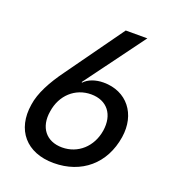

<svg xmlns="http://www.w3.org/2000/svg" viewBox="-134 -836 868 952"><g transform="rotate(20 300.0 -360.0)"><path d="M255 10C402 10 508 -80 531 -227C551 -355 475 -450 353 -450C310 -450 273 -436 252 -413L249 -415L481 -730H367L153 -431C99 -357 62 -288 53 -225C30 -85 111 10 255 10ZM268 -77C184 -77 137 -137 152 -225C165 -314 231 -374 315 -374C399 -374 446 -314 432 -225C418 -137 352 -77 268 -77Z"/></g></svg>

Font: JetBrains Mono Medium
Style: Italic
Weight: 436
Italic angle: -9°
Monospace: yes
Designer: Philipp Nurullin, Konstantin Bulenkov
Foundry: JetBrains
Version: Version 2.305